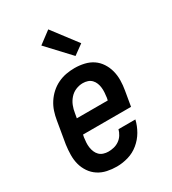

<svg xmlns="http://www.w3.org/2000/svg" viewBox="-190 -877 880 984"><g transform="rotate(-30 250.0 -384.5)"><path d="M208 8Q179 8 151 2Q123 -4 100 -19Q77 -34 61.5 -57Q46 -80 39 -106.5Q32 -133 32.5 -162.5Q33 -192 37 -221L59 -351Q63 -376 71 -400.5Q79 -425 93.5 -447.5Q108 -470 128 -488Q148 -506 172 -517.5Q196 -529 221 -533.5Q246 -538 271 -538Q300 -538 328 -531.5Q356 -525 378 -510Q400 -495 415 -472Q430 -449 437 -422Q444 -395 443.5 -366Q443 -337 438 -309L423 -221H139L136 -207Q134 -192 133 -177.5Q132 -163 134 -148.5Q136 -134 141.5 -121Q147 -108 156.5 -98.5Q166 -89 180 -84.5Q194 -80 208 -80Q225 -80 241.5 -84Q258 -88 272.5 -98Q287 -108 296.5 -123Q306 -138 310 -154H410Q402 -120 384 -89Q366 -58 338 -35Q310 -12 276 -2Q242 8 208 8ZM336 -309 339 -323Q341 -338 342 -352.5Q343 -367 341.5 -381Q340 -395 335 -408Q330 -421 320.5 -431Q311 -441 297.5 -445.5Q284 -450 269 -450Q248 -450 227.5 -441.5Q207 -433 192 -416Q177 -399 169 -378.5Q161 -358 158 -337L153 -309ZM307 -589 182 -723 254 -777 365 -631Z"/></g></svg>

Font: Iosevka Curly Slab SmBdObl
Style: Regular
Weight: 600
Italic angle: -9°
Monospace: yes
Designer: Belleve Invis
Foundry: Belleve Invis
Version: Version 11.0.0; ttfautohint (v1.8.3)